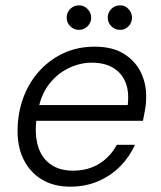

<svg xmlns="http://www.w3.org/2000/svg" viewBox="-20 -688 603 720"><path d="M243 12Q181 12 136 -15.5Q91 -43 67.5 -92Q44 -141 46 -207Q48 -273 70 -328.5Q92 -384 131 -425.5Q170 -467 221.5 -490Q273 -513 335 -513Q402 -513 445 -486Q488 -459 509 -415Q530 -371 528 -317Q528 -299 524 -276Q520 -253 516 -235H102L112 -294H459Q465 -346 450 -381Q435 -416 403 -434.5Q371 -453 324 -453Q280 -453 237.5 -432.5Q195 -412 164.5 -373Q134 -334 123 -275L118 -249Q109 -189 121.5 -143.5Q134 -98 168 -73Q202 -48 254 -48Q310 -48 352 -74Q394 -100 418 -145H486Q466 -100 431 -64.5Q396 -29 348.5 -8.5Q301 12 243 12ZM276 -576Q257 -576 243.5 -589.5Q230 -603 230 -622Q230 -641 243.5 -654.5Q257 -668 277 -668Q295 -668 308.5 -654Q322 -640 322 -622Q322 -603 308.5 -589.5Q295 -576 276 -576ZM431 -576Q411 -576 397.5 -589.5Q384 -603 384 -622Q384 -641 397.5 -654.5Q411 -668 431 -668Q449 -668 462 -654Q475 -640 475 -622Q475 -603 462 -589.5Q449 -576 431 -576Z"/></svg>

Font: DM Sans 18pt Light
Style: Italic
Weight: 300
Italic angle: -10°
Designer: Colophon Foundry, Jonny Pinhorn
Foundry: Colophon Foundry
Version: Version 4.004;gftools[0.9.30]